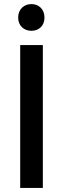

<svg xmlns="http://www.w3.org/2000/svg" viewBox="-20 -917 306 941"><path d="M79 4V-696H190V4ZM134 -766C98 -766 69 -790 69 -831C69 -872 98 -897 134 -897C170 -897 198 -872 198 -831C198 -790 170 -766 134 -766Z"/></svg>

Font: Repo Medium
Style: Regular
Weight: 500
Designer: Stefan Peev
Foundry: Context Ltd
Version: Version 1.502